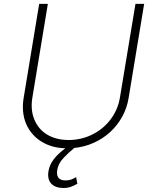

<svg xmlns="http://www.w3.org/2000/svg" viewBox="-20 -747 787 982"><path d="M100.9 -245.7 180.4 -727.3H224.8L145.6 -248.2Q135.3 -185.7 155.2 -136.7Q165.1 -112.2 181.5 -92.5Q197.8 -72.8 220.2 -59.1Q242.5 -45.5 270.4 -38.2Q298.3 -30.9 331.3 -30.9Q363.3 -30.9 393.6 -38Q424 -45.1 451.3 -58.6Q478.7 -72.1 502.3 -91.3Q525.9 -110.4 544.4 -134.6Q562.9 -158.7 575.5 -187.3Q588.1 -215.9 593.4 -248.2L672.9 -727.3H717.3L637.8 -245.7Q629.3 -193.5 604.4 -149Q579.5 -104.4 542.6 -70.8Q505.7 -37.3 458.8 -16.3Q411.9 4.6 359.4 9.9Q343.4 23.4 329.9 36Q316.4 48.7 305 60.7Q277.3 89.5 272.4 124.3Q265.6 175.8 314.6 175.8Q332.7 175.8 345.2 171Q357.6 166.2 369.3 158.7L375.7 192.5Q359.7 202.4 342.5 208.5Q325.3 214.5 304 214.5Q284.4 214.5 268.6 209Q252.8 203.5 242.5 192.6Q232.2 181.8 228.3 165.5Q224.4 149.1 228 127.8Q233.7 95.5 255.1 67.3Q276.6 39.1 314.3 11.4Q278.8 10.3 248.9 2Q219.1 -6.4 193.5 -22Q165.8 -38.7 145.8 -62Q125.7 -85.2 113.6 -113.6Q101.6 -142 98.2 -175.4Q94.8 -208.8 100.9 -245.7Z"/></svg>

Font: Inter P Extra Light
Style: Italic
Weight: 200
Italic angle: 9.39999°
Designer: Rasmus Andersson
Foundry: rsms
Version: Version 3.018;git-588b23468